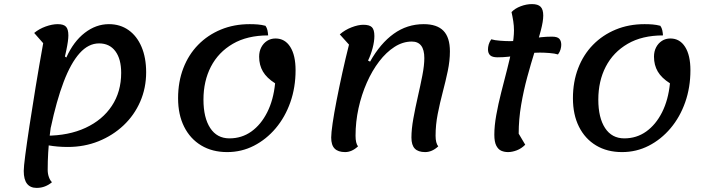

<svg xmlns="http://www.w3.org/2000/svg" viewBox="-20 -718 3463 938"><path d="M311 0Q261 0 216 -8Q210 -19 207 -30.5Q204 -42 204 -55Q315 -55 398 -93.5Q481 -132 526.5 -201Q572 -270 572 -362Q572 -430 543.5 -468Q515 -506 464 -506Q412 -506 369 -458Q326 -410 291 -318Q256 -226 228 -94L252 -475L304 -437Q339 -515 394 -557.5Q449 -600 512 -600Q567 -600 608 -571Q649 -542 671.5 -489Q694 -436 694 -365Q694 -288 665 -221.5Q636 -155 583.5 -105.5Q531 -56 461.5 -28Q392 0 311 0ZM159 200Q128 200 112 179.5Q96 159 96 117Q96 97 103.5 39.5Q111 -18 124 -103.5Q137 -189 154 -292.5Q171 -396 191 -507L147 -557Q171 -577 203 -588.5Q235 -600 262 -600Q291 -600 302.5 -587.5Q314 -575 314 -545Q314 -520 304 -472.5Q294 -425 279 -360Q264 -295 248.5 -218Q233 -141 223 -57Q213 27 213 112Q213 131 219 147.5Q225 164 234 172Q219 185 200 192.5Q181 200 159 200Z M1090 25Q1017 25 963 -7.5Q909 -40 879.5 -99Q850 -158 850 -238Q850 -318 875.5 -384.5Q901 -451 948 -499Q995 -547 1059 -573.5Q1123 -600 1200 -600Q1221 -600 1239.5 -598.5Q1258 -597 1277 -592Q1284 -582 1286.5 -570.5Q1289 -559 1290 -545Q1188 -545 1117.5 -504Q1047 -463 1010.5 -392.5Q974 -322 974 -231Q974 -143 1007 -92.5Q1040 -42 1101 -42Q1161 -42 1208 -75.5Q1255 -109 1285.5 -169.5Q1316 -230 1324 -311Q1283 -337 1264.5 -368.5Q1246 -400 1246 -441Q1246 -467 1256.5 -487Q1267 -507 1285 -518.5Q1303 -530 1326 -530Q1372 -530 1398 -489Q1424 -448 1424 -375Q1424 -291 1398.5 -218.5Q1373 -146 1327 -91.5Q1281 -37 1220.5 -6Q1160 25 1090 25Z M1666 25Q1632 25 1615 8Q1598 -9 1598 -46Q1598 -68 1605 -116Q1612 -164 1624.5 -228Q1637 -292 1652.5 -362.5Q1668 -433 1685 -500L1640 -550Q1665 -572 1697.5 -584.5Q1730 -597 1755 -597Q1785 -597 1797 -585Q1809 -573 1809 -542Q1809 -516 1800.5 -483.5Q1792 -451 1778 -422L1788 -417Q1838 -506 1903.5 -553Q1969 -600 2050 -600Q2115 -600 2146.5 -567.5Q2178 -535 2178 -467Q2178 -421 2167.5 -371Q2157 -321 2143 -268Q2129 -215 2118.5 -161.5Q2108 -108 2108 -55Q2108 -19 2121 -3Q2091 25 2057 25Q2023 25 2006.5 8Q1990 -9 1990 -46Q1990 -87 1999.5 -139.5Q2009 -192 2021.5 -246.5Q2034 -301 2043.5 -350Q2053 -399 2053 -434Q2053 -475 2037.5 -495Q2022 -515 1992 -515Q1948 -515 1907.5 -489Q1867 -463 1832.5 -418Q1798 -373 1772 -314Q1746 -255 1731.5 -189Q1717 -123 1717 -55Q1717 -18 1729 -3Q1699 25 1666 25Z M2462 25Q2444 25 2429 18.5Q2414 12 2404.5 -6.5Q2395 -25 2395 -60Q2395 -103 2404.5 -156Q2414 -209 2428.5 -266Q2443 -323 2457.5 -379Q2472 -435 2481.5 -484.5Q2491 -534 2491 -570Q2491 -592 2487.5 -614.5Q2484 -637 2479 -659Q2496 -677 2524 -687.5Q2552 -698 2579 -698Q2608 -698 2621 -685Q2634 -672 2634 -642Q2634 -614 2622 -568.5Q2610 -523 2592 -465.5Q2574 -408 2556 -342Q2538 -276 2526 -205.5Q2514 -135 2514 -65L2546 -11Q2527 8 2504.5 16.5Q2482 25 2462 25ZM2411 -438Q2385 -438 2374.5 -448Q2364 -458 2364 -477Q2364 -488 2367.5 -500.5Q2371 -513 2380 -526Q2397 -521 2424 -519Q2451 -517 2471 -517Q2521 -517 2572.5 -528Q2624 -539 2676 -539Q2703 -539 2712.5 -528.5Q2722 -518 2722 -499Q2722 -489 2718.5 -476.5Q2715 -464 2706 -452Q2690 -457 2664 -459Q2638 -461 2618 -461Q2569 -461 2516.5 -449.5Q2464 -438 2411 -438Z M3019 25Q2946 25 2892 -7.5Q2838 -40 2808.5 -99Q2779 -158 2779 -238Q2779 -318 2804.5 -384.5Q2830 -451 2877 -499Q2924 -547 2988 -573.5Q3052 -600 3129 -600Q3150 -600 3168.5 -598.5Q3187 -597 3206 -592Q3213 -582 3215.5 -570.5Q3218 -559 3219 -545Q3117 -545 3046.5 -504Q2976 -463 2939.5 -392.5Q2903 -322 2903 -231Q2903 -143 2936 -92.5Q2969 -42 3030 -42Q3090 -42 3137 -75.5Q3184 -109 3214.5 -169.5Q3245 -230 3253 -311Q3212 -337 3193.5 -368.5Q3175 -400 3175 -441Q3175 -467 3185.5 -487Q3196 -507 3214 -518.5Q3232 -530 3255 -530Q3301 -530 3327 -489Q3353 -448 3353 -375Q3353 -291 3327.5 -218.5Q3302 -146 3256 -91.5Q3210 -37 3149.5 -6Q3089 25 3019 25Z"/></svg>

Font: Lemonada
Style: Regular
Weight: 400
Designer: Mohamed Gaber (Arabic), Eduardo Tunni (Latin)
Foundry: Kief Type Foundry
Version: Version 4.005